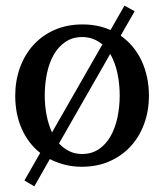

<svg xmlns="http://www.w3.org/2000/svg" viewBox="-20 -581 584 683"><path d="M405.8 -241.2Q405.8 -283.2 397.5 -321.5Q389.2 -359.9 372.1 -389.2L189.9 -70.8Q205.6 -53.7 225.8 -43.5Q246.1 -33.2 272 -33.2Q306.2 -33.2 331.5 -50.3Q356.9 -67.4 373.3 -96.2Q389.6 -125 397.7 -162.6Q405.8 -200.2 405.8 -241.2ZM344.2 -422.9Q330.1 -435.1 312 -442.1Q293.9 -449.2 272.9 -449.2Q238.3 -449.2 212.9 -432.1Q187.5 -415 171.1 -386.2Q154.8 -357.4 147 -319.8Q139.2 -282.2 139.2 -241.2Q139.2 -204.6 145.8 -171.1Q152.3 -137.7 165 -109.9ZM509.8 -240.2Q509.8 -187 492.9 -140.9Q476.1 -94.7 445.1 -60.8Q414.1 -26.9 369.9 -7.3Q325.7 12.2 271 12.2Q238.8 12.2 210.4 4.9Q182.1 -2.4 157.2 -15.1L102.1 82L66.9 61L123 -37.1Q80.1 -70.8 57.1 -123.3Q34.2 -175.8 34.2 -240.2Q34.2 -293.5 50.8 -339.8Q67.4 -386.2 98.6 -420.7Q129.9 -455.1 174.1 -474.6Q218.3 -494.1 273.9 -494.1Q301.8 -494.1 326.4 -489Q351.1 -483.9 373 -474.1L422.9 -561L459 -541L409.2 -454.1Q433.6 -437 452.4 -414.3Q471.2 -391.6 483.9 -364.3Q496.6 -336.9 503.2 -305.7Q509.8 -274.4 509.8 -240.2Z"/></svg>

Font: BabelStone Ogham Pictish
Style: Regular
Weight: 400
Designer: Andrew West
Foundry: BabelStone
Version: Version 1.02 March 14, 2022